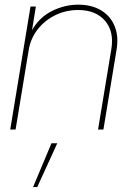

<svg xmlns="http://www.w3.org/2000/svg" viewBox="-20 -543 561 805"><path d="M100.6 -335 45.4 0H22.9L107.9 -515.6H130.4L114.3 -416.5Q144.5 -470.2 197.8 -496.8Q251 -523.4 308.1 -523.4Q364.7 -523.4 404.1 -499.5Q443.4 -475.6 460.7 -433.3Q478 -391.1 468.8 -335L413.6 0H391.1L446.8 -336.9Q459 -411.1 420.2 -456.1Q381.3 -501 307.6 -501Q256.3 -501 212.2 -479.5Q168 -458 138.4 -420.4Q108.9 -382.8 100.6 -335ZM118.7 241.2 195.8 57.6H220.2L136.2 241.2Z"/></svg>

Font: Inter Display Thin
Style: Italic
Weight: 100
Italic angle: -9.39999°
Designer: Rasmus Andersson
Foundry: rsms
Version: Version 4.000;git-a52131595